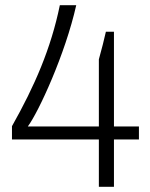

<svg xmlns="http://www.w3.org/2000/svg" viewBox="-20 -718 576 738"><path d="M360 0H418V-182H514V-232H418V-596H387C381 -569 370 -525 360 -490V-232H87C128 -287 231 -510 273 -698H210C176 -532 113 -387 26 -233V-182H360Z"/></svg>

Font: Archivo ExtraLight
Style: Regular
Weight: 200
Designer: Hector Gatti
Foundry: Omnibus-Type
Version: Version 2.001